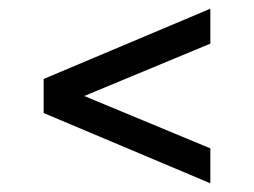

<svg xmlns="http://www.w3.org/2000/svg" viewBox="-20 -550 582 440"><path d="M80 -369 462 -530V-450L173 -330L462 -210V-130L80 -291Z"/></svg>

Font: Orienta
Style: Regular
Weight: 400
Designer: Eduardo Rodriguez Tunni
Foundry: Eduardo Rodriguez Tunni
Version: Version 1.001